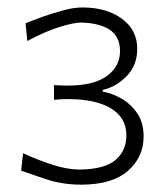

<svg xmlns="http://www.w3.org/2000/svg" viewBox="-20 -791 447 515"><path d="M197.6 -295.7C253.3 -295.7 295.2 -308.1 323.3 -332.9C351.4 -357.6 365.2 -388.1 365.2 -424.8C365.2 -449.5 359.5 -470.5 348.1 -487.1C336.7 -503.8 322.4 -517.1 305.7 -526.7C289 -536.2 272.4 -542.4 255.7 -545.2V-550C280 -555.2 301.9 -568.1 320.5 -587.6C339 -607.1 348.1 -631 348.1 -660C348.1 -693.8 334.3 -721 306.7 -741C279 -761 243.8 -771 201.4 -771C186.2 -771 169 -768.6 150 -763.3C131 -758.1 112.4 -752.4 94.8 -746.2C76.7 -739.5 61.4 -733.8 48.6 -728.6L53.3 -681C84.3 -697.6 113.3 -710.5 139.5 -718.6C165.7 -726.7 184.8 -730.5 196.7 -730.5C228.6 -730 254.3 -723.8 273.3 -711.9C292.4 -699.5 301.9 -680 301.9 -653.8C301.9 -627.6 291 -605.7 268.6 -588.6C246.2 -571 211.4 -561.9 163.8 -561.4C157.1 -561.4 150.5 -561.4 144.3 -561.9C137.6 -561.9 131 -562.4 124.8 -562.9V-523.3C131.4 -523.8 138.1 -524.3 144.8 -524.8C151.4 -525.2 158.1 -525.2 164.8 -525.2C212.9 -524.8 251 -516.7 278.1 -500C305.2 -483.3 319 -459.5 319 -427.6C319 -401 309.5 -379 290.5 -362.4C271.4 -345.7 239 -336.7 193.8 -336.2C171.4 -336.2 147.6 -340.5 121.4 -349C95.2 -357.1 68.6 -367.6 41.9 -380L36.7 -333.3C55.2 -326.7 78.6 -318.6 106.2 -309.5C133.8 -300.5 164.3 -295.7 197.6 -295.7Z"/></svg>

Font: Pinar Light
Style: Regular
Weight: 300
Designer: Amin Abedi
Version: Version 2.00;September 9, 2021;FontCreator 13.0.0.2683 64-bi